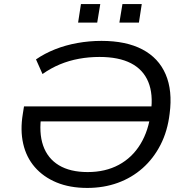

<svg xmlns="http://www.w3.org/2000/svg" viewBox="-20 -915 913 944"><path d="M409 9Q323 9 258 -18Q193 -45 151 -93.5Q109 -142 94 -208.5Q79 -275 92 -354L98 -392H755L744 -318H152L184 -353Q170 -263 192 -199.5Q214 -136 269.5 -102.5Q325 -69 411 -69Q498 -69 564 -104.5Q630 -140 670.5 -206.5Q711 -273 722 -365Q734 -452 709 -512.5Q684 -573 624 -604Q564 -635 469 -635Q417 -635 368 -626Q319 -617 274.5 -598.5Q230 -580 189 -551L157 -623Q199 -652 250.5 -672.5Q302 -693 360.5 -703.5Q419 -714 479 -714Q600 -714 680 -672Q760 -630 794.5 -549.5Q829 -469 814 -356Q804 -271 769.5 -203.5Q735 -136 681.5 -88.5Q628 -41 559 -16Q490 9 409 9ZM567 -804 582 -895H677L663 -804ZM364 -804 378 -895H473L458 -804Z"/></svg>

Font: Nunito Sans 10pt SemiExpanded
Style: Italic
Weight: 400
Width: 6
Italic angle: -9°
Designer: Vernon Adams
Foundry: Vernon Adams
Version: Version 3.101;gftools[0.9.27]